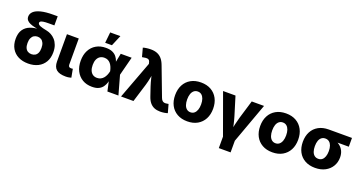

<svg xmlns="http://www.w3.org/2000/svg" viewBox="-47 -1582 4888 2602"><g transform="rotate(20 2397.0 -281.0)"><path d="M305.7 11.7Q224.6 11.7 163.6 -19Q102.5 -49.8 68.4 -107.9Q34.2 -166 34.2 -247.6Q34.2 -329.1 68.4 -379.4Q102.5 -429.7 163.6 -453.1Q224.6 -476.6 305.7 -476.6V-465.3Q261.7 -473.6 222.7 -482.4Q183.6 -491.2 154.1 -504.4Q124.5 -517.6 107.9 -537.8Q91.3 -558.1 91.3 -588.4Q91.3 -629.9 124 -661.1Q156.7 -692.4 225.6 -710Q294.4 -727.5 402.3 -727.5H465.8V-596.2H387.2Q335 -596.2 306.9 -591.6Q278.8 -586.9 268.3 -578.6Q257.8 -570.3 257.8 -558.1Q257.8 -546.9 265.9 -537.8Q273.9 -528.8 290 -521.5Q306.2 -514.2 331.8 -507.6Q357.4 -501 393.1 -494.1Q425.3 -487.8 458 -470.2Q490.7 -452.6 517.6 -422.9Q544.4 -393.1 560.8 -349.6Q577.1 -306.2 577.1 -247.6Q577.1 -166 543 -107.9Q508.8 -49.8 447.8 -19Q386.7 11.7 305.7 11.7ZM305.7 -123Q335 -123 357.7 -136Q380.4 -148.9 393.3 -176.5Q406.2 -204.1 406.2 -247.6Q406.2 -291 393.3 -319.3Q380.4 -347.7 357.7 -361.6Q335 -375.5 305.7 -375.5Q276.9 -375.5 253.9 -361.6Q231 -347.7 218 -319.3Q205.1 -291 205.1 -247.6Q205.1 -204.1 218 -176.5Q231 -148.9 253.9 -136Q276.9 -123 305.7 -123Z M845.7 2.9Q752.4 2.9 709.5 -34.2Q666.5 -71.3 666.5 -149.9V-542.5H836.9V-168.9Q836.9 -147.5 845.9 -137.2Q855 -127 875 -127Q885.3 -127 891.4 -127.7Q897.5 -128.4 901.4 -129.9L924.3 -8.8Q912.6 -5.4 892.3 -1.2Q872.1 2.9 845.7 2.9Z M1226.6 11.7Q1147 11.7 1088.1 -23.4Q1029.3 -58.6 996.8 -121.8Q964.4 -185.1 964.4 -269.5Q964.4 -355 996.8 -417.7Q1029.3 -480.5 1088.6 -515.1Q1147.9 -549.8 1228 -549.8Q1286.1 -549.8 1323.2 -532.7Q1360.4 -515.6 1382.1 -488Q1403.8 -460.4 1414.8 -428.2Q1425.8 -396 1431.2 -366.2H1481.9L1529.3 -275.4L1606.4 0H1447.3L1388.2 -272.5Q1381.3 -304.7 1370.1 -330.8Q1358.9 -356.9 1342.5 -376.2Q1326.2 -395.5 1304.2 -406Q1282.2 -416.5 1253.9 -416.5Q1217.3 -416.5 1190.9 -399.2Q1164.6 -381.8 1150.6 -349.6Q1136.7 -317.4 1136.7 -271Q1136.7 -225.1 1150.1 -192.4Q1163.6 -159.7 1189 -142.3Q1214.4 -125 1250 -125Q1278.8 -125 1302 -136.2Q1325.2 -147.5 1342.3 -167.5Q1359.4 -187.5 1370.8 -213.9Q1382.3 -240.2 1388.2 -269.5L1442.4 -542.5H1599.6L1529.3 -269.5L1481.9 -183.1H1429.2Q1422.9 -152.8 1412.6 -119.1Q1402.3 -85.4 1381.6 -55.4Q1360.8 -25.4 1323.7 -6.8Q1286.6 11.7 1226.6 11.7ZM1192.9 -610.4 1209 -765.6H1356L1290.5 -610.4Z M1644 0 1847.7 -543.9 1843.8 -559.6Q1839.8 -582.5 1829.3 -593.5Q1818.8 -604.5 1800 -606.2Q1781.2 -607.9 1751 -601.6L1728.5 -598.1L1694.8 -723.1Q1714.8 -730 1746.1 -734.1Q1777.3 -738.3 1807.6 -738.3Q1858.4 -738.3 1897.5 -723.1Q1936.5 -708 1965.3 -675.3Q1994.1 -642.6 2014.2 -589.4L2172.4 -171.9Q2181.6 -147.9 2194.3 -135.7Q2207 -123.5 2223.6 -120.6Q2240.2 -117.7 2260.7 -121.6L2283.7 -125.5L2317.4 -4.4Q2298.3 2.4 2269 7.1Q2239.7 11.7 2210.4 11.7Q2163.1 11.7 2126 -3.4Q2088.9 -18.6 2061.5 -51.5Q2034.2 -84.5 2016.6 -138.2L1974.1 -263.7Q1956.5 -317.9 1943.6 -372.1Q1930.7 -426.3 1917.5 -488.3H1953.6Q1940.4 -426.8 1930.4 -372.3Q1920.4 -317.9 1904.3 -263.7L1823.2 0Z M2600.1 10.3Q2515.6 10.3 2453.9 -24.9Q2392.1 -60.1 2359.1 -123Q2326.2 -186 2326.2 -269.5Q2326.2 -353.5 2359.1 -416.5Q2392.1 -479.5 2453.9 -514.6Q2515.6 -549.8 2600.1 -549.8Q2685.1 -549.8 2746.3 -514.6Q2807.6 -479.5 2840.8 -416.5Q2874 -353.5 2874 -269.5Q2874 -186 2840.8 -123Q2807.6 -60.1 2746.3 -24.9Q2685.1 10.3 2600.1 10.3ZM2600.1 -120.1Q2632.3 -120.1 2654.8 -138.9Q2677.2 -157.7 2689 -191.4Q2700.7 -225.1 2700.7 -270Q2700.7 -315.4 2689 -348.9Q2677.2 -382.3 2654.8 -400.9Q2632.3 -419.4 2600.1 -419.4Q2567.9 -419.4 2545.2 -400.9Q2522.5 -382.3 2511 -349.1Q2499.5 -315.9 2499.5 -270Q2499.5 -225.1 2511 -191.4Q2522.5 -157.7 2545.2 -138.9Q2567.9 -120.1 2600.1 -120.1Z M3130.4 44.4 2918 -542.5H3097.2L3178.2 -278.8Q3194.3 -225.6 3206.8 -170.4Q3219.2 -115.2 3231.9 -54.2H3199.7Q3211.9 -115.2 3224.1 -170.2Q3236.3 -225.1 3252 -278.8L3331.5 -542.5H3508.8L3295.4 44.4ZM3128.4 204.1V-3.4H3298.3V204.1Z M3826.7 10.3Q3742.2 10.3 3680.4 -24.9Q3618.7 -60.1 3585.7 -123Q3552.7 -186 3552.7 -269.5Q3552.7 -353.5 3585.7 -416.5Q3618.7 -479.5 3680.4 -514.6Q3742.2 -549.8 3826.7 -549.8Q3911.6 -549.8 3972.9 -514.6Q4034.2 -479.5 4067.4 -416.5Q4100.6 -353.5 4100.6 -269.5Q4100.6 -186 4067.4 -123Q4034.2 -60.1 3972.9 -24.9Q3911.6 10.3 3826.7 10.3ZM3826.7 -120.1Q3858.9 -120.1 3881.3 -138.9Q3903.8 -157.7 3915.5 -191.4Q3927.2 -225.1 3927.2 -270Q3927.2 -315.4 3915.5 -348.9Q3903.8 -382.3 3881.3 -400.9Q3858.9 -419.4 3826.7 -419.4Q3794.4 -419.4 3771.7 -400.9Q3749 -382.3 3737.5 -349.1Q3726.1 -315.9 3726.1 -270Q3726.1 -225.1 3737.5 -191.4Q3749 -157.7 3771.7 -138.9Q3794.4 -120.1 3826.7 -120.1Z M4442.9 10.3Q4358.4 10.3 4296.6 -24.2Q4234.9 -58.6 4201.9 -120.8Q4168.9 -183.1 4168.9 -266.6Q4168.9 -350.1 4201.9 -412.1Q4234.9 -474.1 4296.4 -508.3Q4357.9 -542.5 4442.9 -542.5H4777.3V-416H4540.5L4442.9 -412.1Q4410.2 -412.1 4387.7 -394.5Q4365.2 -377 4353.8 -344.7Q4342.3 -312.5 4342.3 -266.6Q4342.3 -221.7 4353.8 -188.7Q4365.2 -155.8 4387.9 -137.9Q4410.6 -120.1 4442.9 -120.1Q4475.1 -120.1 4497.6 -137.9Q4520 -155.8 4531.7 -188.7Q4543.5 -221.7 4543.5 -266.6Q4543.5 -312.5 4531.7 -344.7Q4520 -377 4497.6 -394.5Q4475.1 -412.1 4442.9 -412.1V-454.6Q4503.4 -454.6 4553.5 -440.9Q4603.5 -427.2 4639.9 -399.9Q4676.3 -372.6 4696.3 -332Q4716.3 -291.5 4716.3 -237.3Q4716.3 -168 4683.3 -111.8Q4650.4 -55.7 4589.1 -22.7Q4527.8 10.3 4442.9 10.3Z"/></g></svg>

Font: Inter 16pt ExtraBold
Style: Regular
Weight: 800
Version: Version 4.001;git-66647c0bb